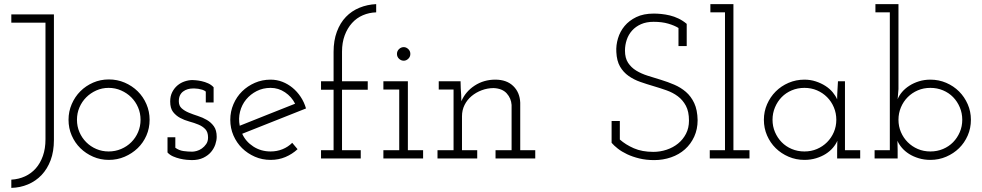

<svg xmlns="http://www.w3.org/2000/svg" viewBox="-20 -770 4773 933"><path d="M35 -700H242V-90Q242 -34 226 8.5Q210 51 182 80.5Q154 110 116 126Q78 142 35 143V103Q71 101 101.5 87Q132 73 154 48Q176 23 188.5 -12.5Q201 -48 201 -93V-660H35Z M313 -188Q313 -228 328.5 -264Q344 -300 370.5 -326.5Q397 -353 432.5 -368.5Q468 -384 509 -384Q550 -384 586 -368.5Q622 -353 649 -326.5Q676 -300 691.5 -264Q707 -228 707 -188Q707 -147 691.5 -111.5Q676 -76 649 -50Q622 -24 586 -8.5Q550 7 509 7Q468 7 432.5 -8.5Q397 -24 370.5 -50Q344 -76 328.5 -111.5Q313 -147 313 -188ZM354 -188Q354 -156 366 -128Q378 -100 399 -79Q420 -58 448 -46Q476 -34 508 -34Q540 -34 568.5 -46Q597 -58 618 -79Q639 -100 651 -128Q663 -156 663 -188Q663 -220 651 -248Q639 -276 618 -297Q597 -318 568.5 -330.5Q540 -343 508 -343Q476 -343 448 -330.5Q420 -318 399 -297Q378 -276 366 -248Q354 -220 354 -188Z M832 -103V-52Q850 -39 871.5 -36Q893 -33 914 -33Q923 -33 936 -36.5Q949 -40 961 -48.5Q973 -57 982 -70Q991 -83 991 -102Q991 -128 978 -142Q965 -156 944.5 -164.5Q924 -173 900 -179.5Q876 -186 855.5 -197Q835 -208 821 -226Q807 -244 807 -277Q807 -303 817 -322.5Q827 -342 842.5 -355Q858 -368 877.5 -374.5Q897 -381 915 -381Q919 -381 931.5 -380Q944 -379 960 -375.5Q976 -372 991.5 -365Q1007 -358 1018 -346V-272H980V-325Q973 -331 963 -334Q953 -337 943.5 -338.5Q934 -340 926.5 -340Q919 -340 916 -340Q904 -340 892 -336.5Q880 -333 870 -325.5Q860 -318 854.5 -306.5Q849 -295 849 -278Q849 -256 863 -243.5Q877 -231 897.5 -222.5Q918 -214 941.5 -206.5Q965 -199 985.5 -187Q1006 -175 1019.5 -156Q1033 -137 1033 -105Q1033 -88 1026.5 -68.5Q1020 -49 1006 -32Q992 -15 968.5 -3.5Q945 8 912 8Q902 8 886.5 6.5Q871 5 854 1Q837 -3 821 -10Q805 -17 794 -29V-103Z M1295 -343Q1258 -343 1227.5 -327.5Q1197 -312 1176 -286.5Q1155 -261 1146.5 -227.5Q1138 -194 1145 -159Q1212 -186 1279 -212.5Q1346 -239 1414 -266Q1397 -300 1365 -321.5Q1333 -343 1295 -343ZM1467 -243Q1389 -212 1312 -181.5Q1235 -151 1157 -120Q1174 -82 1211 -58Q1248 -34 1295 -34Q1326 -34 1353 -45Q1380 -56 1400 -76Q1407 -68 1413 -60.5Q1419 -53 1426 -45Q1400 -21 1367 -7Q1334 7 1295 7Q1254 7 1218.5 -8.5Q1183 -24 1156.5 -50Q1130 -76 1114.5 -111.5Q1099 -147 1099 -188Q1099 -228 1114.5 -264Q1130 -300 1156.5 -326Q1183 -352 1218.5 -367.5Q1254 -383 1295 -383Q1325 -383 1352 -372.5Q1379 -362 1401.5 -343.5Q1424 -325 1441 -299.5Q1458 -274 1467 -243Z M1540 -40H1601V-334H1540V-375H1601V-518Q1601 -573 1617 -616Q1633 -659 1661 -688Q1689 -717 1727 -732.5Q1765 -748 1808 -750V-710Q1774 -709 1743.5 -696Q1713 -683 1690.5 -658Q1668 -633 1655 -598Q1642 -563 1642 -519V-375H1767V-334H1642V-40H1733V0H1540Z M1843 -40H1920V-335H1843V-375H1962V-40H2036V0H1843ZM1909 -508Q1909 -522 1919 -531.5Q1929 -541 1942 -541Q1954 -541 1964 -531.5Q1974 -522 1974 -508Q1974 -494 1964 -484.5Q1954 -475 1942 -475Q1929 -475 1919 -484.5Q1909 -494 1909 -508Z M2388 -40H2466V-260Q2464 -292 2442.5 -316Q2421 -340 2379 -342Q2349 -342 2321 -331.5Q2293 -321 2271.5 -303Q2250 -285 2237.5 -260Q2225 -235 2225 -205V-40H2299V0H2106V-40H2184V-335H2112V-375H2218L2219 -340Q2220 -323 2221 -309Q2222 -295 2222 -278Q2242 -325 2286.5 -354Q2331 -383 2387 -383Q2442 -383 2474 -352Q2506 -321 2508 -271V-40H2581V0H2388Z M2952 -76V-182H2992V-92Q3020 -67 3060 -49.5Q3100 -32 3155 -32Q3188 -32 3219.5 -42.5Q3251 -53 3275 -72.5Q3299 -92 3313.5 -120Q3328 -148 3328 -184Q3328 -228 3313 -256Q3298 -284 3274 -302Q3250 -320 3219 -331Q3188 -342 3155.5 -351.5Q3123 -361 3091.5 -372Q3060 -383 3034.5 -401Q3009 -419 2993 -446.5Q2977 -474 2975 -517Q2973 -550 2983 -583.5Q2993 -617 3015 -643.5Q3037 -670 3072 -687Q3107 -704 3157 -704Q3174 -704 3194 -702Q3214 -700 3235 -695Q3256 -690 3277 -680Q3298 -670 3317 -654V-546H3277V-634Q3258 -646 3227.5 -655Q3197 -664 3156 -664Q3121 -664 3095 -652.5Q3069 -641 3051.5 -621.5Q3034 -602 3025.5 -576.5Q3017 -551 3017 -524Q3017 -488 3032 -465Q3047 -442 3071.5 -427Q3096 -412 3127.5 -402Q3159 -392 3192 -382Q3225 -372 3256.5 -358.5Q3288 -345 3313 -323.5Q3338 -302 3353.5 -269Q3369 -236 3370 -186Q3370 -142 3353.5 -106Q3337 -70 3308.5 -44.5Q3280 -19 3241 -5.5Q3202 8 3159 8Q3120 8 3087 0Q3054 -8 3027.5 -20.5Q3001 -33 2982 -48Q2963 -63 2952 -76Z M3429 -40H3503V-710H3432V-750H3544V-40H3622V0H3429Z M3692 -188Q3692 -228 3707.5 -263.5Q3723 -299 3749.5 -325.5Q3776 -352 3812 -367.5Q3848 -383 3889 -383Q3918 -383 3944 -374.5Q3970 -366 3991 -352.5Q4012 -339 4026.5 -321.5Q4041 -304 4048 -287Q4048 -309 4049.5 -331Q4051 -353 4052 -375H4086V-40H4160V0H4048V-40Q4048 -52 4048.5 -63.5Q4049 -75 4049 -86Q4042 -69 4027.5 -52Q4013 -35 3992.5 -22Q3972 -9 3945.5 -1Q3919 7 3889 7Q3848 7 3812 -8.5Q3776 -24 3749.5 -50Q3723 -76 3707.5 -111.5Q3692 -147 3692 -188ZM3734 -188Q3734 -156 3746 -128Q3758 -100 3778.5 -79Q3799 -58 3827.5 -46Q3856 -34 3889 -34Q3922 -34 3950 -46Q3978 -58 3999 -79Q4020 -100 4032 -128Q4044 -156 4044 -188Q4044 -220 4032 -248.5Q4020 -277 3999 -298Q3978 -319 3950 -331Q3922 -343 3889 -343Q3856 -343 3827.5 -331Q3799 -319 3778.5 -298Q3758 -277 3746 -248.5Q3734 -220 3734 -188Z M4230 -40H4304V-710H4234V-750H4346V-337Q4345 -325 4344 -312.5Q4343 -300 4342 -288Q4349 -306 4363.5 -323Q4378 -340 4399 -353.5Q4420 -367 4446 -375Q4472 -383 4501 -383Q4542 -383 4578 -367.5Q4614 -352 4640.5 -325.5Q4667 -299 4682.5 -263.5Q4698 -228 4698 -188Q4698 -147 4682.5 -111.5Q4667 -76 4640.5 -50Q4614 -24 4578 -8.5Q4542 7 4501 7Q4471 7 4444.5 -1Q4418 -9 4397.5 -22Q4377 -35 4362.5 -52Q4348 -69 4341 -86Q4341 -75 4341.5 -63.5Q4342 -52 4342 -40V0H4230ZM4656 -188Q4656 -220 4644 -248.5Q4632 -277 4611.5 -298Q4591 -319 4562.5 -331Q4534 -343 4501 -343Q4468 -343 4440 -331Q4412 -319 4391 -298Q4370 -277 4358 -248.5Q4346 -220 4346 -188Q4346 -156 4358 -128Q4370 -100 4391 -79Q4412 -58 4440 -46Q4468 -34 4501 -34Q4534 -34 4562.5 -46Q4591 -58 4611.5 -79Q4632 -100 4644 -128Q4656 -156 4656 -188Z"/></svg>

Font: Josefin Slab
Style: Regular
Weight: 400
Designer: Santiago Orozco
Foundry: Typemade
Version: Version 1.000